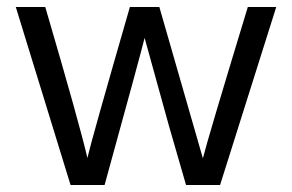

<svg xmlns="http://www.w3.org/2000/svg" viewBox="-20 -527 832 547"><path d="M278 0H181L25 -507H109Q208 -169 229 -77Q240 -126 350 -507H434L558 -76Q571 -129 686 -507H767L607 0H510L462 -166L392 -419Q380 -370 278 0Z"/></svg>

Font: Hind Colombo
Style: Regular
Weight: 400
Designer: Jyotish Sonowal, Aditi Pimprikar
Foundry: Indian Type Foundry
Version: Version 1.000;PS 1.0;hotconv 1.0.86;makeotf.lib2.5.63406; tt